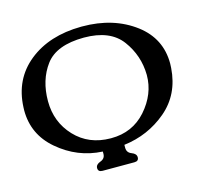

<svg xmlns="http://www.w3.org/2000/svg" viewBox="-102 -811 997 936"><g transform="rotate(-15 396.0 -343.0)"><path d="M383.3 -641.1Q244.1 -640.6 189.2 -566.9Q134.3 -493.2 134.3 -386.7Q134.3 -280.8 203.9 -207Q273.4 -133.3 383.3 -132.8H386.2Q493.7 -132.8 562.5 -210Q632.8 -289.6 632.8 -385.3V-386.7Q631.3 -484.4 573.5 -562.7Q515.6 -641.1 383.3 -641.1ZM329.1 -80.6Q203.1 -86.9 104.5 -171.4Q10.7 -251.5 10.7 -373.5Q10.7 -380.9 11.2 -388.7Q17.1 -529.3 119.6 -611.8Q222.2 -694.3 383.8 -695.8H389.2Q547.4 -695.8 655.8 -613.8Q757.3 -536.6 757.3 -410.6Q757.3 -399.4 756.3 -387.7Q747.1 -256.3 654.5 -178.2Q562 -100.1 439 -85V-69.8Q439 -45.4 462.6 -36.6Q486.3 -27.8 486.3 -9.8Q486.3 9.8 464.4 9.8H303.7Q281.2 9.8 281.2 -9.8Q281.2 -27.8 305.2 -36.4Q329.1 -44.9 329.1 -69.3Z"/></g></svg>

Font: Caudex
Style: Bold
Weight: 700
Version: Version 1.01